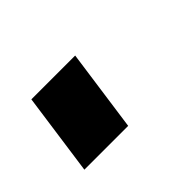

<svg xmlns="http://www.w3.org/2000/svg" viewBox="-45 -183 251 251"><g transform="rotate(-45 80.5 -57.0)"><path d="M99 -114 83 0H2L18 -114Z"/></g></svg>

Font: Pathway Extreme SemiCondensed
Style: Italic
Weight: 400
Width: 4
Italic angle: -8°
Version: Version 1.001;gftools[0.9.26]